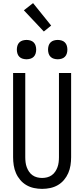

<svg xmlns="http://www.w3.org/2000/svg" viewBox="-20 -1203 540 1231"><path d="M250 8Q224 8 198 2.5Q172 -3 149.5 -16Q127 -29 110 -49Q93 -69 82.5 -93Q72 -117 68 -143Q64 -169 64 -195V-735H142V-195Q142 -179 144 -162.5Q146 -146 151.5 -131Q157 -116 166 -102.5Q175 -89 188.5 -79.5Q202 -70 218 -66Q234 -62 250 -62Q266 -62 282 -66Q298 -70 311.5 -79.5Q325 -89 334 -102.5Q343 -116 348.5 -131Q354 -146 356 -162.5Q358 -179 358 -195V-735H436V-195Q436 -169 432 -143Q428 -117 417.5 -93Q407 -69 390 -49Q373 -29 350.5 -16Q328 -3 302 2.5Q276 8 250 8ZM350 -823Q338 -823 325.5 -826.5Q313 -830 304 -839Q295 -848 291.5 -860.5Q288 -873 288 -885Q288 -897 291.5 -909.5Q295 -922 304 -931Q313 -940 325.5 -943.5Q338 -947 350 -947Q362 -947 374.5 -943.5Q387 -940 396 -931Q405 -922 408.5 -909.5Q412 -897 412 -885Q412 -873 408.5 -860.5Q405 -848 396 -839Q387 -830 374.5 -826.5Q362 -823 350 -823ZM150 -823Q138 -823 125.5 -826.5Q113 -830 104 -839Q95 -848 91.5 -860.5Q88 -873 88 -885Q88 -897 91.5 -909.5Q95 -922 104 -931Q113 -940 125.5 -943.5Q138 -947 150 -947Q162 -947 174.5 -943.5Q187 -940 196 -931Q205 -922 208.5 -909.5Q212 -897 212 -885Q212 -873 208.5 -860.5Q205 -848 196 -839Q187 -830 174.5 -826.5Q162 -823 150 -823ZM261 -1001 133 -1137 192 -1183 308 -1039Z"/></svg>

Font: Iosevka Fixed
Style: Regular
Weight: 400
Monospace: yes
Designer: Belleve Invis
Foundry: Belleve Invis
Version: Version 33.2.4